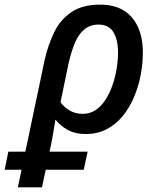

<svg xmlns="http://www.w3.org/2000/svg" viewBox="-104 -568 703 828"><path d="M-84 164 -68 86H274L257 164ZM88 -307Q103 -374 129.5 -428.5Q156 -483 203.5 -515.5Q251 -548 328 -548Q388 -548 428.5 -523.5Q469 -499 490.5 -452.5Q512 -406 512 -341Q512 -291 502 -241Q492 -191 472.5 -146Q453 -101 423.5 -65.5Q394 -30 354.5 -10Q315 10 265 10Q221 10 189.5 -7Q158 -24 135 -52Q129 -13 122.5 22.5Q116 58 107 99L77 240H-27ZM253 -77Q284 -77 308.5 -93.5Q333 -110 351 -138Q369 -166 381 -200.5Q393 -235 399 -271.5Q405 -308 405 -341Q405 -397 385 -429.5Q365 -462 321 -462Q285 -462 260 -441.5Q235 -421 219 -383Q203 -345 191 -292L157 -127Q172 -106 196.5 -91.5Q221 -77 253 -77Z"/></svg>

Font: Noto Sans Display Medium
Style: Italic
Weight: 500
Italic angle: -12°
Designer: Monotype Design Team
Foundry: Monotype Imaging Inc.
Version: Version 2.003